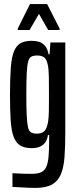

<svg xmlns="http://www.w3.org/2000/svg" viewBox="-20 -718 378 941"><path d="M152 203Q135 203 116.5 202Q98 201 78.5 200Q59 199 41 198V131Q49 131 63.5 132Q78 133 96.5 133.5Q115 134 134 134Q164 134 181 126.5Q198 119 206.5 100.5Q215 82 218 48.5Q221 15 221 -38V-56H215Q212 -35 202.5 -21Q193 -7 176.5 0.5Q160 8 135 8Q101 8 80 -4.5Q59 -17 47.5 -46Q36 -75 32.5 -126Q29 -177 29 -254Q29 -335 33 -387Q37 -439 49 -467.5Q61 -496 82 -507Q103 -518 136 -518Q155 -518 171.5 -513Q188 -508 200.5 -493.5Q213 -479 218 -452H223L227 -510H300V-71Q300 2 296 53.5Q292 105 277.5 138Q263 171 233.5 187Q204 203 152 203ZM161 -63Q184 -63 197 -75Q210 -87 216 -123Q219 -143 219.5 -174.5Q220 -206 220 -245Q220 -302 219.5 -340Q219 -378 214 -401Q209 -427 196.5 -436.5Q184 -446 163 -446Q144 -446 133.5 -440.5Q123 -435 118 -416.5Q113 -398 111 -359Q109 -320 109 -255Q109 -190 111 -151Q113 -112 117.5 -93.5Q122 -75 132.5 -69Q143 -63 161 -63ZM67 -571V-578L127 -698H211L272 -578V-571H216L171 -650L125 -571Z"/></svg>

Font: Saira UltraCondensed SemiBold
Style: Regular
Weight: 600
Width: 1
Designer: Hector Gatti with collaboration of the Omnibus-Type team
Foundry: Omnibus-Type
Version: Version 1.101